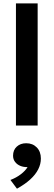

<svg xmlns="http://www.w3.org/2000/svg" viewBox="-20 -740 316 1132"><path d="M74 0V-720H202V0ZM80 372.5 41.5 321Q76 308 103 287.2Q130 266.5 142.5 245Q119.5 246 100 238Q80.5 230 68.8 214.5Q57 199 57 178Q57 144.5 78.8 124.5Q100.5 104.5 134.5 104.5Q172.5 104.5 196.8 129.2Q221 154 221 195Q221 227.5 205.2 258.5Q189.5 289.5 158.2 318Q127 346.5 80 372.5Z"/></svg>

Font: Geologica Roman Medium
Style: Regular
Weight: 500
Designer: Sindre Bremnes, Frode Helland
Foundry: Monokrom Skriftforlag AS
Version: Version 1.010;gftools[0.9.28]